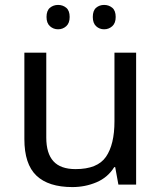

<svg xmlns="http://www.w3.org/2000/svg" viewBox="-20 -750 658 780"><path d="M533 -536V0H461L448 -71H444Q418 -29 372 -9.5Q326 10 274 10Q177 10 128 -36.5Q79 -83 79 -185V-536H168V-191Q168 -127 197 -95Q226 -63 287 -63Q376 -63 410.5 -113Q445 -163 445 -257V-536ZM169 -681Q169 -707 183 -718.5Q197 -730 216 -730Q235 -730 249 -718.5Q263 -707 263 -681Q263 -656 249 -643.5Q235 -631 216 -631Q197 -631 183 -643.5Q169 -656 169 -681ZM357 -681Q357 -707 370.5 -718.5Q384 -730 403 -730Q422 -730 436 -718.5Q450 -707 450 -681Q450 -656 436 -643.5Q422 -631 403 -631Q384 -631 370.5 -643.5Q357 -656 357 -681Z"/></svg>

Font: Noto Sans New Tai Lue
Style: Regular
Weight: 400
Designer: Monotype Design Team
Foundry: Monotype Imaging Inc.
Version: Version 2.003